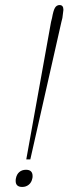

<svg xmlns="http://www.w3.org/2000/svg" viewBox="-20 -730 271 760"><path d="M182 -643 186 -659Q191 -688 197.5 -699Q204 -710 216 -710Q231 -710 231 -691Q231 -687 227 -659L223 -643L100 -99H84ZM42 -14Q42 -20 43 -24Q46 -40 56.5 -49Q67 -58 83 -58Q109 -58 109 -33Q109 -27 108 -24Q105 -8 94 1Q83 10 68 10Q42 10 42 -14Z"/></svg>

Font: Trirong Thin
Style: Italic
Weight: 250
Italic angle: -12°
Designer: Katatrad Team
Foundry: CadsonDemak
Version: Version 1.001